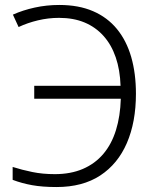

<svg xmlns="http://www.w3.org/2000/svg" viewBox="-20 -744 626 774"><path d="M218 -672Q175 -672 133 -662Q91 -652 55 -635L32 -685Q72 -703 120 -713.5Q168 -724 219 -724Q297 -724 355 -699Q413 -674 451.5 -627Q490 -580 509 -514Q528 -448 528 -366Q528 -252 491.5 -167.5Q455 -83 384 -36.5Q313 10 208 10Q151 10 109.5 2.5Q68 -5 31 -19V-71Q69 -59 110.5 -50.5Q152 -42 201 -42Q265 -42 314 -63Q363 -84 396.5 -123.5Q430 -163 447.5 -219.5Q465 -276 467 -346H118V-398H466Q464 -462 446.5 -513Q429 -564 397 -599.5Q365 -635 320.5 -653.5Q276 -672 218 -672Z"/></svg>

Font: Noto Sans Display Light
Style: Regular
Weight: 300
Designer: Monotype Design Team
Foundry: Monotype Imaging Inc.
Version: Version 2.003